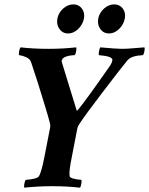

<svg xmlns="http://www.w3.org/2000/svg" viewBox="-20 -866 691 890"><path d="M509.8 -845.7Q534.7 -845.7 549.1 -826.4Q563.5 -807.1 558.6 -780.3Q553.2 -752.4 532 -731.7Q510.7 -710.9 485.4 -710.9Q459.5 -710.9 444.8 -731.9Q430.2 -752.9 435.5 -780.3Q440.9 -807.6 462.6 -826.7Q484.4 -845.7 509.8 -845.7ZM320.3 -845.7Q345.2 -845.7 359.6 -826.4Q374 -807.1 369.1 -780.3Q363.8 -752.4 342.5 -731.7Q321.3 -710.9 295.9 -710.9Q270 -710.9 255.4 -731.9Q240.7 -752.9 246.1 -780.3Q251.5 -807.6 273.2 -826.7Q294.9 -845.7 320.3 -845.7ZM186.5 -141.6 212.9 -277.3Q213.9 -284.7 210.9 -296.9Q205.1 -320.8 187.7 -377.7Q170.4 -434.6 156.2 -479.5L141.6 -524.4Q127.9 -566.9 124 -578.1Q118.2 -593.8 100.6 -601.3Q83 -608.9 68.4 -610.4Q66.4 -615.2 68.8 -628.7Q71.3 -642.1 75.2 -646.5Q134.8 -639.6 204.1 -639.6Q270 -639.6 333 -646.5Q335.4 -642.1 333 -628.7Q330.6 -615.2 326.2 -610.4Q325.7 -610.4 321.3 -610.1Q316.9 -609.9 314.2 -609.6Q311.5 -609.4 306.4 -608.6Q301.3 -607.9 297.6 -606.9Q293.9 -606 289.1 -604.7Q284.2 -603.5 280.8 -601.6Q277.3 -599.6 273.9 -597.2Q270.5 -594.7 268.6 -591.3Q266.6 -587.9 265.6 -584Q265.1 -583 269.5 -568.4L335.9 -352.5Q336.9 -351.6 344.7 -360.8Q352.5 -370.1 366.2 -388.4Q379.9 -406.7 394.8 -427Q409.7 -447.3 428.7 -474.1Q447.8 -501 461.7 -521Q475.6 -541 492.2 -564.5Q499.5 -576.2 501 -586.9Q503.9 -605 438.5 -610.4Q436.5 -615.2 439 -628.7Q441.4 -642.1 445.3 -646.5Q519 -639.6 545.9 -639.6Q568.8 -639.6 603 -642.8Q637.2 -646 649.4 -646.5Q651.9 -642.1 649.4 -628.7Q647 -615.2 642.6 -610.4Q642.1 -610.4 637 -609.9Q631.8 -609.4 628.9 -609.1Q626 -608.9 619.4 -608.2Q612.8 -607.4 608.4 -606.2Q604 -605 597.9 -603.3Q591.8 -601.6 587.2 -599.1Q582.5 -596.7 578.1 -593.3Q573.7 -589.8 570.3 -585.9Q544.4 -554.7 458.3 -441.9Q372.1 -329.1 347.7 -291Q340.3 -280.8 338.9 -272.5L313.5 -141.6Q298.8 -70.3 302.7 -49.8Q304.7 -36.6 357.4 -32.2Q359.4 -27.3 356.9 -13.9Q354.5 -0.5 350.6 3.9Q291 -2.9 221.7 -2.9Q156.2 -2.9 92.8 3.9Q90.3 -0.5 92.8 -13.9Q95.2 -27.3 99.6 -32.2Q154.3 -36.6 161.1 -49.8Q166 -59.1 170.9 -75.2Q175.8 -91.3 178 -101.3Q180.2 -111.3 186.5 -141.6Z"/></svg>

Font: Crimson
Style: BoldItalic
Weight: 700
Italic angle: -11°
Version: Version 0.8